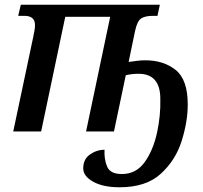

<svg xmlns="http://www.w3.org/2000/svg" viewBox="-20 -556 857 812"><path d="M486 236Q598 236 660.5 178.5Q723 121 748.5 39.5Q774 -42 774 -114Q774 -220 722.5 -260.5Q671 -301 595 -301Q576 -301 557.5 -298.5Q539 -296 524 -294L551 -424Q560 -467 577 -478Q594 -489 626 -489H646L656 -536H68L57 -489H83Q128 -489 128 -450Q128 -439 125.5 -425Q123 -411 120 -397L36 0H154L256 -485H446L344 0H462L512 -238Q539 -244 566 -244Q658 -244 658 -138Q660 -68 644 5.5Q628 79 592 129.5Q556 180 495 180Q447 180 433.5 149.5Q420 119 422 77Q387 78 359.5 98Q332 118 332 156Q332 189 374 212.5Q416 236 486 236Z"/></svg>

Font: Noto Serif SemiCondensed Semi
Style: Italic
Weight: 600
Width: 4
Italic angle: -12°
Designer: Monotype Design Team
Foundry: Monotype Imaging Inc.
Version: Version 1.901